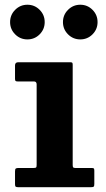

<svg xmlns="http://www.w3.org/2000/svg" viewBox="-20 -779 440 799"><path d="M314 -615Q344 -615 365 -636.1Q386 -657.3 386 -687Q386 -717 365 -738.1Q344 -759.3 314 -759.3Q284.3 -759.3 263.1 -738.1Q242 -717 242 -687Q242 -657.3 263.1 -636.1Q284.3 -615 314 -615ZM94 -615Q124 -615 145 -636.1Q166 -657.3 166 -687Q166 -717 145 -738.1Q124 -759.3 94 -759.3Q64.2 -759.3 43.1 -738.1Q22 -717 22 -687Q22 -657.3 43.1 -636.1Q64.2 -615 94 -615ZM121.7 -440Q132.5 -440 132.5 -427.5V-92.5Q132.5 -84.5 130.5 -82.3Q128.5 -80 120.2 -80H57.5Q48.5 -80 45.5 -77.5Q42.5 -75 42.5 -65.3V-12.3Q42.5 -4.3 45.4 -2.1Q48.2 0 56.2 0H358.3Q367.5 0 370 -2.4Q372.5 -4.7 372.5 -13.8V-69Q372.5 -76.8 369.9 -78.4Q367.3 -80 359.5 -80H293Q286.3 -80 284.4 -82.6Q282.5 -85.3 282.5 -92.3V-509.8Q282.5 -516.5 280.3 -518.3Q278 -520 271.5 -520H56Q42.5 -520 42.5 -506.5V-451Q42.5 -444 44.9 -442Q47.2 -440 54.2 -440Z"/></svg>

Font: Besley
Style: Regular
Weight: 400
Designer: Owen Earl
Foundry: indestructible type*
Version: Version 4.000